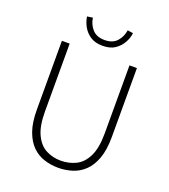

<svg xmlns="http://www.w3.org/2000/svg" viewBox="-152 -947 938 1068"><g transform="rotate(20 317.0 -413.5)"><path d="M316 12Q274 12 234 -0.5Q194 -13 163 -43Q132 -73 113.5 -124Q95 -175 95 -252V-659H141V-257Q141 -170 165.5 -120Q190 -70 230 -50Q270 -30 316 -30Q364 -30 405 -50Q446 -70 470.5 -120Q495 -170 495 -257V-659H539V-252Q539 -175 520.5 -124Q502 -73 470.5 -43Q439 -13 399 -0.5Q359 12 316 12ZM316 -710Q272 -710 243.5 -729Q215 -748 199.5 -776.5Q184 -805 180 -834L213 -839Q218 -801 243 -772.5Q268 -744 316 -744Q364 -744 389 -772.5Q414 -801 419 -839L452 -834Q449 -805 433 -776.5Q417 -748 389 -729Q361 -710 316 -710Z"/></g></svg>

Font: Mada Light
Style: Regular
Weight: 300
Designer: Khaled Hosny
Version: Version 1.5